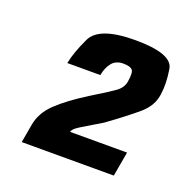

<svg xmlns="http://www.w3.org/2000/svg" viewBox="-69 -748 427 437"><g transform="rotate(20 144.0 -529.0)"><path d="M26 -375 34 -420.5Q39.5 -450.5 64.8 -474.5Q90 -498.5 134 -526Q173.5 -550 188.5 -560.8Q203.5 -571.5 206 -587Q210 -611 204 -616.5Q198 -622 182.5 -622Q164.5 -622 155 -610.2Q145.5 -598.5 142 -579.5H62Q67 -606 84.8 -643.8Q102.5 -681.5 190 -681.5Q279 -681.5 284.8 -646.8Q290.5 -612 286.5 -585.5Q283 -557 258 -535.5Q233 -514 187.5 -481Q152.5 -460 137.5 -450.8Q122.5 -441.5 121.5 -434.5H259.5L249 -375Z"/></g></svg>

Font: Anybody Condensed ExtraBold
Style: Italic
Weight: 800
Width: 3
Italic angle: -10°
Designer: Tyler Finck
Foundry: Etcetera Type Company
Version: Version 1.010; ttfautohint (v1.8.3) -l 8 -r 50 -G 200 -x 14 